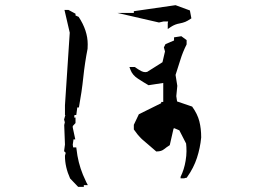

<svg xmlns="http://www.w3.org/2000/svg" viewBox="-20 -731 1040 746"><path d="M232.4 -125V-126L235.4 -137.2L229 -143.6L232.4 -169.4L229.5 -245.1L231.9 -255.9L229 -266.6L233.9 -284.2H232.4V-321.8L251 -604L230.5 -692.4H244.1H246.1L273.4 -677.7V-672.9V-670.9L285.6 -665.5Q320.8 -612.3 320.8 -559.1Q320.8 -545.9 320.3 -541.5Q309.6 -487.3 303.7 -431.2Q297.9 -375 286.6 -313.5H280.3L276.4 -284.2H269.5L268.1 -274.4H273.4V-252.9L262.7 -241.2V-235.4L272.5 -189.5H265.6L262.7 -168.9L264.2 -158.2H276.4L277.3 -151.4Q282.7 -100.1 302.2 -52.2Q308.6 -37.1 315.4 -22.9L321.3 -11.7H305.7V-4.9H287.1H283.7L252.4 -37.6Q232.4 -82 232.4 -125ZM681.6 -38.1V-43.9Q695.8 -72.8 701.2 -106.4Q704.6 -126.5 704.6 -143.3Q704.6 -160.2 703.1 -173.3L676.8 -224.6L657.2 -232.9L654.3 -231.4L639.6 -167Q626.5 -158.7 618.2 -151.9Q607.4 -142.6 589.8 -142.6H586.9Q563.5 -163.1 551 -173.6Q538.6 -184.1 535.2 -187Q531.7 -189.9 528.3 -193.4Q524.9 -196.8 521.5 -200.7Q518.1 -204.6 514.6 -208.5Q507.8 -216.8 500 -228V-246.1L519.5 -287.1L606.4 -330.1V-335H614.3V-408.7L557.1 -399.9Q536.1 -412.1 516.1 -425.3Q494.6 -439 486.8 -460L482.9 -470.7H503.4Q515.6 -461.9 529.3 -454.6Q537.1 -450.7 544.4 -450.7Q547.9 -450.7 551.8 -451.7L611.3 -489.3L621.1 -531.2L616.7 -546.9L623 -559.6L656.2 -573.7V-585.9L684.6 -590.3L705.1 -575.2V-558.6Q689.9 -528.3 680.9 -498.8Q671.9 -469.2 662.1 -439.9L668.9 -397.5L665 -357.4L668 -336.9L726.6 -316.9Q747.6 -287.6 754.6 -259.5Q761.7 -231.4 761.7 -197.3V-196.8Q757.8 -155.8 745.1 -117.2Q732.4 -78.6 707.5 -43.5L705.6 -40.5L697.3 -39.1V-38.1ZM631.8 -618.2V-641.6L633.3 -647.5H615.2L597.7 -643.6L436.5 -680.7H500V-687.5L662.1 -710.9L717.8 -690.4L723.6 -659.7Q714.4 -653.3 709.5 -650.9Q704.6 -648.4 699.7 -646Q689.5 -642.1 678.7 -640.1Q660.2 -637.2 644 -626.5Z"/></svg>

Font: Bakudai
Style: Bold
Weight: 700
Version: Version 1.48